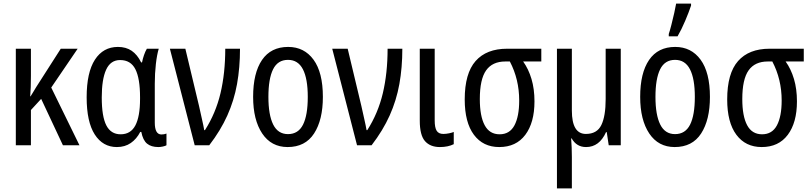

<svg xmlns="http://www.w3.org/2000/svg" viewBox="-20 -808 4511 1068"><path d="M412 -537 265 -321 422 0H330L209 -258L152 -196V0H68V-537H152V-387Q152 -354 151 -324Q150 -294 148 -272H150Q158 -285 166 -298Q174 -311 181 -323L318 -537Z M630 10Q552 10 507 -60Q462 -130 462 -267Q462 -405 508 -476Q554 -547 636 -547Q681 -547 712.5 -525.5Q744 -504 765 -461H770Q774 -481 781 -501.5Q788 -522 797 -537H863Q853 -504 847 -451.5Q841 -399 841 -342V-126Q841 -60 878 -60Q893 -60 906 -65V0Q900 4 886 7Q872 10 861 10Q821 10 798 -9Q775 -28 766 -74H760Q740 -35 707.5 -12.5Q675 10 630 10ZM651 -61Q707 -61 733 -110.5Q759 -160 759 -258V-267Q759 -372 733 -423Q707 -474 648 -474Q595 -474 570.5 -420.5Q546 -367 546 -266Q546 -160 571.5 -110.5Q597 -61 651 -61Z M925 -537H1011L1087 -219Q1095 -182 1103.5 -145Q1112 -108 1116 -84H1120Q1180 -178 1206.5 -289.5Q1233 -401 1233 -537H1315Q1315 -432 1298.5 -340.5Q1282 -249 1244.5 -165.5Q1207 -82 1144 0H1063Z M1776 -269Q1776 -141 1727 -65.5Q1678 10 1580 10Q1489 10 1438.5 -65.5Q1388 -141 1388 -269Q1388 -402 1437.5 -474.5Q1487 -547 1583 -547Q1672 -547 1724 -476Q1776 -405 1776 -269ZM1473 -269Q1473 -169 1499.5 -115.5Q1526 -62 1582 -62Q1639 -62 1665.5 -114.5Q1692 -167 1692 -269Q1692 -370 1665 -422.5Q1638 -475 1582 -475Q1525 -475 1499 -422.5Q1473 -370 1473 -269Z M1828 -537H1914L1990 -219Q1998 -182 2006.5 -145Q2015 -108 2019 -84H2023Q2083 -178 2109.5 -289.5Q2136 -401 2136 -537H2218Q2218 -432 2201.5 -340.5Q2185 -249 2147.5 -165.5Q2110 -82 2047 0H1966Z M2398 -537V-138Q2398 -98 2409 -80.5Q2420 -63 2446 -63Q2461 -63 2478 -66.5Q2495 -70 2504 -74V-6Q2472 10 2427 10Q2373 10 2344 -23Q2315 -56 2315 -137V-537Z M2953 -244Q2953 -126 2902 -58Q2851 10 2757 10Q2667 10 2616 -58.5Q2565 -127 2565 -255Q2565 -400 2625.5 -468.5Q2686 -537 2801 -537H2991V-466H2890Q2920 -424 2936.5 -368.5Q2953 -313 2953 -244ZM2649 -257Q2649 -162 2676 -111.5Q2703 -61 2759 -61Q2815 -61 2841.5 -110.5Q2868 -160 2868 -249Q2868 -367 2816 -466H2791Q2719 -466 2684 -416.5Q2649 -367 2649 -257Z M3433 -537V0H3366L3355 -73H3351Q3314 10 3240 10Q3187 10 3160 -38H3157Q3161 13 3161 66V240H3078V-537H3161V-193Q3161 -63 3239 -63Q3301 -63 3325 -112.5Q3349 -162 3349 -257V-537Z M3929 -269Q3929 -141 3880 -65.5Q3831 10 3733 10Q3642 10 3591.5 -65.5Q3541 -141 3541 -269Q3541 -402 3590.5 -474.5Q3640 -547 3736 -547Q3825 -547 3877 -476Q3929 -405 3929 -269ZM3626 -269Q3626 -169 3652.5 -115.5Q3679 -62 3735 -62Q3792 -62 3818.5 -114.5Q3845 -167 3845 -269Q3845 -370 3818 -422.5Q3791 -475 3735 -475Q3678 -475 3652 -422.5Q3626 -370 3626 -269ZM3700 -606V-619Q3706 -636 3714.5 -669.5Q3723 -703 3730.5 -736Q3738 -769 3741 -788H3824V-777Q3812 -741 3791.5 -692.5Q3771 -644 3749 -606Z M4413 -244Q4413 -126 4362 -58Q4311 10 4217 10Q4127 10 4076 -58.5Q4025 -127 4025 -255Q4025 -400 4085.5 -468.5Q4146 -537 4261 -537H4451V-466H4350Q4380 -424 4396.5 -368.5Q4413 -313 4413 -244ZM4109 -257Q4109 -162 4136 -111.5Q4163 -61 4219 -61Q4275 -61 4301.5 -110.5Q4328 -160 4328 -249Q4328 -367 4276 -466H4251Q4179 -466 4144 -416.5Q4109 -367 4109 -257Z"/></svg>

Font: Avrile Sans Condensed
Style: Regular
Weight: 400
Width: 3
Designer: Monotype Design Team
Foundry: Monotype Imaging Inc.
Version: Version 2.001;September 10, 2019;FontCreator 11.5.0.2425 64-